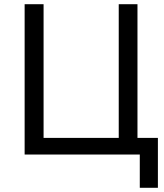

<svg xmlns="http://www.w3.org/2000/svg" viewBox="-20 -734 780 912"><path d="M644 158H730V-79H633V-714H544V-79H187V-714H97V0H644Z"/></svg>

Font: Noto Sans Math
Style: Regular
Weight: 400
Designer: Monotype Design Team, Delve Withrington, Jeff Kellem
Foundry: Monotype Imaging Inc., Delve Fonts LLC
Version: Version 3.000